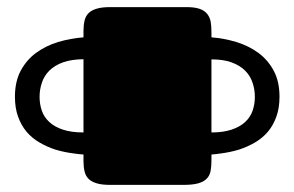

<svg xmlns="http://www.w3.org/2000/svg" viewBox="-20 -520 828 540"><path d="M669.4 -176.8Q654.8 -163.1 630.9 -155.3Q607.9 -147.5 574.7 -147.5V-353Q607.9 -353 630.9 -344.7Q654.8 -335.9 669.4 -321.3Q684.1 -306.6 690.4 -287.1Q696.8 -268.1 696.8 -247.6Q696.8 -227.1 690.4 -208.5Q684.1 -190.4 669.4 -176.8ZM118.7 -176.8Q104 -190.4 97.7 -208.5Q91.3 -227.1 91.3 -247.6Q91.3 -268.1 97.7 -287.1Q104 -306.6 118.7 -321.3Q133.3 -335.9 157.2 -344.7Q180.7 -353 214.8 -353.5V-147.5Q180.7 -147.5 157.2 -155.3Q133.3 -163.1 118.7 -176.8ZM707 -371.1Q679.7 -391.1 644.5 -401.9Q610.8 -412.1 574.7 -415V-429.7Q574.7 -447.3 572.3 -460.4Q569.3 -473.6 561.5 -482.4Q553.7 -491.2 540 -495.6Q526.4 -500 503.9 -500H290Q266.6 -500 252 -495.6Q237.3 -491.2 229 -482.9Q220.7 -474.6 217.8 -461.9Q214.8 -448.7 214.8 -432.1V-415Q178.2 -412.1 143.6 -401.9Q108.4 -391.1 81.1 -371.1Q54.2 -351.1 38.1 -320.8Q22 -290.5 22 -248Q22 -216.3 30.8 -191.9Q39.6 -167.5 54.7 -149.4Q70.3 -131.3 91.3 -119.1Q112.3 -106.9 136.2 -99.1Q160.6 -91.8 187.5 -88.4Q201.2 -86.4 214.8 -85.4V-67.9Q214.8 -50.8 217.8 -38.1Q220.7 -25.4 229 -17.1Q237.3 -8.8 252 -4.4Q266.6 0 290 0H495.1Q522 0 537.6 -4.4Q553.2 -8.8 561.5 -17.6Q569.8 -25.9 572.3 -39.1Q574.7 -51.8 574.7 -68.8V-85.4Q587.9 -86.4 601.1 -88.4Q627.4 -91.8 651.9 -99.1Q675.8 -106.9 696.8 -119.1Q717.8 -131.3 733.4 -149.4Q748.5 -167.5 757.3 -191.9Q766.1 -216.3 766.1 -248Q766.1 -290.5 750 -320.8Q733.9 -351.1 707 -371.1Z"/></svg>

Font: Fascinate Cyrillic
Style: Regular
Weight: 900
Designer: Denis Ignatov
Foundry: Astigmatic (AOETI)
Version: Version 1.00 November 30, 2018, initial release